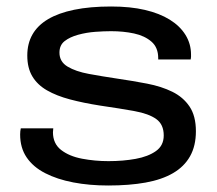

<svg xmlns="http://www.w3.org/2000/svg" viewBox="-20 -559 669 591"><path d="M313 12Q255 12 205.5 2.5Q156 -7 119 -26Q82 -45 62 -74.5Q42 -104 42 -145Q42 -150 42.5 -155Q43 -160 44 -164H144Q144 -162 143.5 -158Q143 -154 143 -152Q143 -117 168 -97.5Q193 -78 232.5 -70.5Q272 -63 314 -63Q359 -63 397.5 -70Q436 -77 460 -94Q484 -111 484 -142Q484 -176 461 -192.5Q438 -209 394 -217Q350 -225 288 -234Q237 -242 195.5 -253Q154 -264 124.5 -281Q95 -298 79.5 -324Q64 -350 64 -388Q64 -425 80 -453Q96 -481 128 -500Q160 -519 208.5 -529Q257 -539 322 -539Q381 -539 426 -528.5Q471 -518 502.5 -498.5Q534 -479 551 -451.5Q568 -424 568 -391Q568 -387 568 -384Q568 -381 567 -376H467V-380Q467 -413 446 -431Q425 -449 392.5 -456Q360 -463 322 -463Q300 -463 273 -461Q246 -459 220.5 -452Q195 -445 179 -432.5Q163 -420 163 -397Q163 -369 188 -354Q213 -339 253.5 -331.5Q294 -324 341 -317Q389 -310 433 -301.5Q477 -293 510.5 -276.5Q544 -260 563.5 -231Q583 -202 583 -155Q583 -110 565 -78Q547 -46 512.5 -26Q478 -6 428 3Q378 12 313 12Z"/></svg>

Font: Archivo Expanded
Style: Regular
Weight: 400
Width: 7
Designer: Hector Gatti
Foundry: Omnibus-Type
Version: Version 2.001